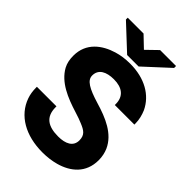

<svg xmlns="http://www.w3.org/2000/svg" viewBox="-263 -1008 1124 1124"><g transform="rotate(45 299.5 -445.5)"><path d="M16 -232C16 -204 20 -179 28 -156C65 -50 171 10 310 10C350 10 386 5 419 -4C505 -28 576 -85 576 -191C576 -220 570 -247 560 -270C522 -355 429 -394 334 -422C288 -436 254 -449 231 -464C208 -479 198 -495 198 -515C198 -567 243 -589 304 -589C372 -589 414 -558 414 -494V-486H576V-494C576 -527 568 -557 556 -585C516 -669 428 -721 307 -721C267 -721 232 -716 199 -706C116 -681 38 -625 38 -519C38 -488 43 -461 56 -437C99 -359 190 -322 280 -294C309 -285 332 -277 350 -269C388 -253 414 -239 414 -193C414 -142 370 -121 310 -121C227 -121 178 -151 178 -232V-239H16ZM106 -886 258 -744H353L506 -885V-901H374L306 -835L237 -901H106Z"/></g></svg>

Font: Asimov Pro
Style: Blk
Weight: 900
Designer: Google
Version: Version 2.000980; 2014